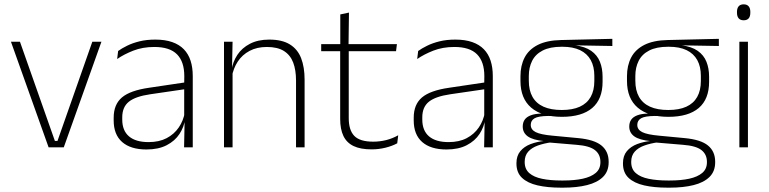

<svg xmlns="http://www.w3.org/2000/svg" viewBox="-20 -679 3545 885"><path d="M233 -29.5H245L405.5 -486.5H447.5L274 0H204L30.5 -486.5H72Z M868.5 0H828.5L831 -125L829 -131.5V-290L829.5 -328Q829.5 -394.5 796 -428.5Q762.5 -462.5 691.5 -462.5Q637.5 -462.5 594.2 -445.5Q551 -428.5 520 -407L524.5 -444Q541 -456 565.8 -468.2Q590.5 -480.5 623 -488.5Q655.5 -496.5 696 -496.5Q741 -496.5 773.8 -485Q806.5 -473.5 827.5 -451.8Q848.5 -430 858.5 -399Q868.5 -368 868.5 -328.5ZM655 10Q582.5 10 543.2 -24.2Q504 -58.5 504 -124V-136.5Q504 -197.5 542 -229.8Q580 -262 667 -274.5L838.5 -300L840.5 -269L672.5 -244.5Q604 -234.5 573.8 -210Q543.5 -185.5 543.5 -138.5V-128Q543.5 -77 574.5 -50.5Q605.5 -24 665 -24Q713.5 -24 748.2 -42.2Q783 -60.5 804.2 -91.8Q825.5 -123 832 -162L842.5 -131H833.5Q828.5 -94 807.5 -61.8Q786.5 -29.5 748.5 -9.8Q710.5 10 655 10Z M1384 0H1344.5V-308Q1344.5 -356 1331.5 -390.5Q1318.5 -425 1289 -443.8Q1259.5 -462.5 1210 -462.5Q1164.5 -462.5 1130.5 -444.5Q1096.5 -426.5 1076 -395.2Q1055.5 -364 1048.5 -324L1037.5 -356H1047.5Q1053 -394 1074 -426Q1095 -458 1132 -477.2Q1169 -496.5 1221 -496.5Q1280.5 -496.5 1316.2 -474.2Q1352 -452 1368 -410.8Q1384 -369.5 1384 -311.5ZM1052 0H1012.5V-486.5H1052L1049.5 -362.5L1052 -361Z M1693 9.5Q1641.5 9.5 1609.8 -5.8Q1578 -21 1563 -52.2Q1548 -83.5 1548 -130.5V-459H1587.5V-134.5Q1587.5 -79 1613.2 -52.5Q1639 -26 1700 -26Q1730.5 -26 1759.8 -33.2Q1789 -40.5 1815.5 -55.5L1811 -18.5Q1788 -6 1756.8 1.8Q1725.5 9.5 1693 9.5ZM1805.5 -443H1460.5V-475.5H1809.5ZM1586.5 -469.5H1548.5V-612.5L1588.5 -621Z M2251.5 0H2211.5L2214 -125L2212 -131.5V-290L2212.5 -328Q2212.5 -394.5 2179 -428.5Q2145.5 -462.5 2074.5 -462.5Q2020.5 -462.5 1977.2 -445.5Q1934 -428.5 1903 -407L1907.5 -444Q1924 -456 1948.8 -468.2Q1973.5 -480.5 2006 -488.5Q2038.5 -496.5 2079 -496.5Q2124 -496.5 2156.8 -485Q2189.5 -473.5 2210.5 -451.8Q2231.5 -430 2241.5 -399Q2251.5 -368 2251.5 -328.5ZM2038 10Q1965.5 10 1926.2 -24.2Q1887 -58.5 1887 -124V-136.5Q1887 -197.5 1925 -229.8Q1963 -262 2050 -274.5L2221.5 -300L2223.5 -269L2055.5 -244.5Q1987 -234.5 1956.8 -210Q1926.5 -185.5 1926.5 -138.5V-128Q1926.5 -77 1957.5 -50.5Q1988.5 -24 2048 -24Q2096.5 -24 2131.2 -42.2Q2166 -60.5 2187.2 -91.8Q2208.5 -123 2215 -162L2225.5 -131H2216.5Q2211.5 -94 2190.5 -61.8Q2169.5 -29.5 2131.5 -9.8Q2093.5 10 2038 10Z M2570 -140.5Q2478 -140.5 2428.5 -182.8Q2379 -225 2379 -306V-328Q2379 -376.5 2398 -413.5Q2417 -450.5 2458.5 -471.8Q2500 -493 2566.5 -494.5L2802.5 -500V-467L2629 -470V-470.5Q2676.5 -464.5 2704.8 -444.8Q2733 -425 2745.2 -394.5Q2757.5 -364 2757.5 -325V-302Q2757.5 -222 2709.8 -181.2Q2662 -140.5 2570 -140.5ZM2567 153H2576.5Q2627.5 153 2665.8 144.8Q2704 136.5 2725.8 118.2Q2747.5 100 2747.5 69V67Q2747.5 32.5 2722.2 12.8Q2697 -7 2637.5 -11.5L2506.5 -22.5L2525 -23.5Q2487.5 -18.5 2459 -8.2Q2430.5 2 2414.5 20.2Q2398.5 38.5 2398.5 66.5V68Q2398.5 100.5 2419.8 119Q2441 137.5 2479 145.2Q2517 153 2567 153ZM2576 186H2565.5Q2504 186 2458 175.5Q2412 165 2386.2 140.8Q2360.5 116.5 2360.5 75V73Q2360.5 39.5 2378.2 18Q2396 -3.5 2425.5 -14.8Q2455 -26 2490 -29.5L2489 -28.5Q2436.5 -33.5 2413 -50.2Q2389.5 -67 2389.5 -95.5V-96Q2389.5 -114 2398.2 -127Q2407 -140 2426.5 -147.5Q2446 -155 2477 -155.5V-163L2545 -144L2506.5 -144.5Q2461.5 -144 2444 -133.8Q2426.5 -123.5 2426.5 -103.5V-103Q2426.5 -81.5 2449.2 -70Q2472 -58.5 2528 -53.5L2644.5 -42.5Q2719.5 -35.5 2752.5 -8.2Q2785.5 19 2785.5 66.5V69Q2785.5 111 2759.2 136.8Q2733 162.5 2686 174.2Q2639 186 2576 186ZM2569.5 -172Q2619 -172 2652.2 -187Q2685.5 -202 2702.5 -232Q2719.5 -262 2719.5 -305.5V-329.5Q2719.5 -372 2703 -402Q2686.5 -432 2653.8 -447.8Q2621 -463.5 2572.5 -463.5H2568.5Q2515 -463.5 2481.5 -446.2Q2448 -429 2432.8 -398.5Q2417.5 -368 2417.5 -328.5V-307Q2417.5 -262.5 2434.5 -232.5Q2451.5 -202.5 2485.2 -187.2Q2519 -172 2569.5 -172Z M3061 -140.5Q2969 -140.5 2919.5 -182.8Q2870 -225 2870 -306V-328Q2870 -376.5 2889 -413.5Q2908 -450.5 2949.5 -471.8Q2991 -493 3057.5 -494.5L3293.5 -500V-467L3120 -470V-470.5Q3167.5 -464.5 3195.8 -444.8Q3224 -425 3236.2 -394.5Q3248.5 -364 3248.5 -325V-302Q3248.5 -222 3200.8 -181.2Q3153 -140.5 3061 -140.5ZM3058 153H3067.5Q3118.5 153 3156.8 144.8Q3195 136.5 3216.8 118.2Q3238.5 100 3238.5 69V67Q3238.5 32.5 3213.2 12.8Q3188 -7 3128.5 -11.5L2997.5 -22.5L3016 -23.5Q2978.5 -18.5 2950 -8.2Q2921.5 2 2905.5 20.2Q2889.5 38.5 2889.5 66.5V68Q2889.5 100.5 2910.8 119Q2932 137.5 2970 145.2Q3008 153 3058 153ZM3067 186H3056.5Q2995 186 2949 175.5Q2903 165 2877.2 140.8Q2851.5 116.5 2851.5 75V73Q2851.5 39.5 2869.2 18Q2887 -3.5 2916.5 -14.8Q2946 -26 2981 -29.5L2980 -28.5Q2927.5 -33.5 2904 -50.2Q2880.5 -67 2880.5 -95.5V-96Q2880.5 -114 2889.2 -127Q2898 -140 2917.5 -147.5Q2937 -155 2968 -155.5V-163L3036 -144L2997.5 -144.5Q2952.5 -144 2935 -133.8Q2917.5 -123.5 2917.5 -103.5V-103Q2917.5 -81.5 2940.2 -70Q2963 -58.5 3019 -53.5L3135.5 -42.5Q3210.5 -35.5 3243.5 -8.2Q3276.5 19 3276.5 66.5V69Q3276.5 111 3250.2 136.8Q3224 162.5 3177 174.2Q3130 186 3067 186ZM3060.5 -172Q3110 -172 3143.2 -187Q3176.5 -202 3193.5 -232Q3210.5 -262 3210.5 -305.5V-329.5Q3210.5 -372 3194 -402Q3177.5 -432 3144.8 -447.8Q3112 -463.5 3063.5 -463.5H3059.5Q3006 -463.5 2972.5 -446.2Q2939 -429 2923.8 -398.5Q2908.5 -368 2908.5 -328.5V-307Q2908.5 -262.5 2925.5 -232.5Q2942.5 -202.5 2976.2 -187.2Q3010 -172 3060.5 -172Z M3427.5 0H3388V-486.5H3427.5ZM3408 -585.5Q3392.5 -585.5 3384.8 -594.5Q3377 -603.5 3377 -620.5V-624.5Q3377 -641 3384.8 -650Q3392.5 -659 3408 -659Q3423 -659 3430.8 -650Q3438.5 -641 3438.5 -624.5V-620.5Q3438.5 -603 3430.8 -594.2Q3423 -585.5 3408 -585.5Z"/></svg>

Font: Anek Malayalam ExtraLight
Style: Regular
Weight: 250
Version: Version 1.003